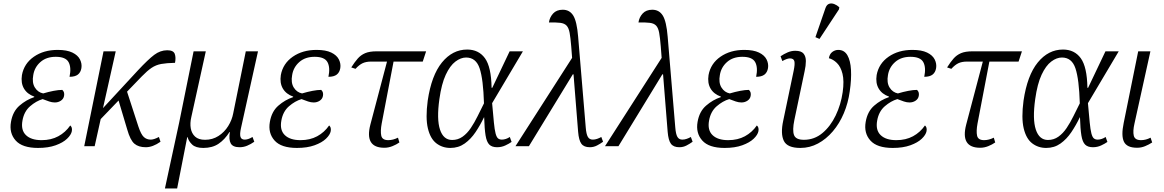

<svg xmlns="http://www.w3.org/2000/svg" viewBox="-20 -826 6578 1085"><path d="M195 10Q106 10 68.5 -32Q31 -74 42 -137Q52 -196 90 -229Q128 -262 173 -277L174 -280Q134 -294 115.5 -325.5Q97 -357 104 -402Q116 -467 171.5 -505.5Q227 -544 306 -544Q358 -544 389 -529Q420 -514 432 -490Q444 -466 440 -441Q436 -417 420 -404.5Q404 -392 373 -392Q384 -445 367.5 -475Q351 -505 295 -505Q242 -505 208.5 -475.5Q175 -446 168 -402Q160 -359 177 -331.5Q194 -304 224 -298Q254 -307 282.5 -312.5Q311 -318 332 -318Q346 -306 342 -284Q339 -267 324 -257Q309 -247 290 -247Q274 -247 258 -252.5Q242 -258 221 -266Q184 -255 150 -225.5Q116 -196 107 -145Q97 -91 126.5 -62.5Q156 -34 215 -34Q269 -34 309.5 -56Q350 -78 377 -117Q382 -113 385 -105.5Q388 -98 386 -85Q382 -64 359 -42Q336 -20 294.5 -5Q253 10 195 10Z M456 0 565 -536H634L562 -215L760 -429Q817 -490 851.5 -516Q886 -542 925 -542Q960 -542 967.5 -521.5Q975 -501 969 -471Q921 -470 891 -464.5Q861 -459 836.5 -442.5Q812 -426 781 -394L698 -308L762 -111Q777 -66 793 -51.5Q809 -37 832 -37Q850 -37 878 -52L887 -25Q843 6 804 6Q763 6 739.5 -14Q716 -34 699 -94L650 -258L549 -153L515 0Z M912 239 992 -131 1074 -536H1143L1061 -164Q1053 -130 1058 -101Q1063 -72 1082.5 -54Q1102 -36 1139 -36Q1181 -36 1214.5 -57.5Q1248 -79 1269.5 -113.5Q1291 -148 1298 -186L1369 -536H1438L1342 -103Q1334 -68 1339 -52.5Q1344 -37 1363 -37Q1372 -37 1383 -40.5Q1394 -44 1407 -52L1417 -25Q1397 -11 1376.5 -2.5Q1356 6 1334 6Q1296 6 1284 -15.5Q1272 -37 1279 -80H1277Q1250 -37 1215 -13.5Q1180 10 1129 10Q1086 10 1066 -9Q1046 -28 1040 -51H1038L981 239Z M1658 10Q1569 10 1531.5 -32Q1494 -74 1505 -137Q1515 -196 1553 -229Q1591 -262 1636 -277L1637 -280Q1597 -294 1578.5 -325.5Q1560 -357 1567 -402Q1579 -467 1634.5 -505.5Q1690 -544 1769 -544Q1821 -544 1852 -529Q1883 -514 1895 -490Q1907 -466 1903 -441Q1899 -417 1883 -404.5Q1867 -392 1836 -392Q1847 -445 1830.5 -475Q1814 -505 1758 -505Q1705 -505 1671.5 -475.5Q1638 -446 1631 -402Q1623 -359 1640 -331.5Q1657 -304 1687 -298Q1717 -307 1745.5 -312.5Q1774 -318 1795 -318Q1809 -306 1805 -284Q1802 -267 1787 -257Q1772 -247 1753 -247Q1737 -247 1721 -252.5Q1705 -258 1684 -266Q1647 -255 1613 -225.5Q1579 -196 1570 -145Q1560 -91 1589.5 -62.5Q1619 -34 1678 -34Q1732 -34 1772.5 -56Q1813 -78 1840 -117Q1845 -113 1848 -105.5Q1851 -98 1849 -85Q1845 -64 1822 -42Q1799 -20 1757.5 -5Q1716 10 1658 10Z M2152 9Q2039 9 2073 -122L2167 -478H2077Q2049 -478 2029.5 -469Q2010 -460 1989 -437L1965 -445Q1984 -475 2001.5 -495Q2019 -515 2043.5 -525.5Q2068 -536 2109 -536H2388L2369 -478H2204L2137 -128Q2129 -85 2134.5 -59.5Q2140 -34 2174 -34Q2201 -34 2229 -48L2237 -21Q2220 -9 2197.5 0Q2175 9 2152 9Z M2525 10Q2480 10 2446 -16Q2412 -42 2398 -100.5Q2384 -159 2397 -257Q2418 -400 2477.5 -473Q2537 -546 2620 -546Q2685 -546 2720.5 -497Q2756 -448 2758 -330H2762L2860 -536H2935L2761 -243Q2767 -175 2771 -134Q2775 -93 2780.5 -72Q2786 -51 2794.5 -44Q2803 -37 2816 -37Q2827 -37 2839 -41Q2851 -45 2861 -52L2871 -24Q2857 -14 2835.5 -4Q2814 6 2789 6Q2760 6 2745 -9Q2730 -24 2724 -60.5Q2718 -97 2716 -163H2715Q2694 -119 2667.5 -79.5Q2641 -40 2606 -15Q2571 10 2525 10ZM2535 -35Q2568 -35 2594 -53.5Q2620 -72 2640.5 -102.5Q2661 -133 2679 -169.5Q2697 -206 2715 -242Q2711 -378 2690.5 -439.5Q2670 -501 2614 -501Q2584 -501 2553.5 -478Q2523 -455 2499 -403.5Q2475 -352 2463 -266Q2447 -152 2466.5 -93.5Q2486 -35 2535 -35Z M2893 0 3213 -499 3208 -564Q3204 -613 3199 -640.5Q3194 -668 3182 -681Q3170 -694 3146 -697Q3122 -700 3082 -699Q3086 -728 3105.5 -749.5Q3125 -771 3160 -771Q3199 -771 3219.5 -738Q3240 -705 3247 -619L3290 -106Q3293 -68 3302 -52.5Q3311 -37 3330 -37Q3342 -37 3355 -41.5Q3368 -46 3378 -52L3388 -25Q3373 -14 3354 -4Q3335 6 3313 6Q3280 6 3265.5 -13.5Q3251 -33 3247 -81L3221 -406H3217L2969 0Z M3399 0 3719 -499 3714 -564Q3710 -613 3705 -640.5Q3700 -668 3688 -681Q3676 -694 3652 -697Q3628 -700 3588 -699Q3592 -728 3611.5 -749.5Q3631 -771 3666 -771Q3705 -771 3725.5 -738Q3746 -705 3753 -619L3796 -106Q3799 -68 3808 -52.5Q3817 -37 3836 -37Q3848 -37 3861 -41.5Q3874 -46 3884 -52L3894 -25Q3879 -14 3860 -4Q3841 6 3819 6Q3786 6 3771.5 -13.5Q3757 -33 3753 -81L3727 -406H3723L3475 0Z M4075 10Q3986 10 3948.5 -32Q3911 -74 3922 -137Q3932 -196 3970 -229Q4008 -262 4053 -277L4054 -280Q4014 -294 3995.5 -325.5Q3977 -357 3984 -402Q3996 -467 4051.5 -505.5Q4107 -544 4186 -544Q4238 -544 4269 -529Q4300 -514 4312 -490Q4324 -466 4320 -441Q4316 -417 4300 -404.5Q4284 -392 4253 -392Q4264 -445 4247.5 -475Q4231 -505 4175 -505Q4122 -505 4088.5 -475.5Q4055 -446 4048 -402Q4040 -359 4057 -331.5Q4074 -304 4104 -298Q4134 -307 4162.5 -312.5Q4191 -318 4212 -318Q4226 -306 4222 -284Q4219 -267 4204 -257Q4189 -247 4170 -247Q4154 -247 4138 -252.5Q4122 -258 4101 -266Q4064 -255 4030 -225.5Q3996 -196 3987 -145Q3977 -91 4006.5 -62.5Q4036 -34 4095 -34Q4149 -34 4189.5 -56Q4230 -78 4257 -117Q4262 -113 4265 -105.5Q4268 -98 4266 -85Q4262 -64 4239 -42Q4216 -20 4174.5 -5Q4133 10 4075 10Z M4503 10Q4429 10 4409.5 -30Q4390 -70 4406 -144L4465 -426Q4473 -464 4469 -480Q4465 -496 4444 -496Q4428 -496 4401 -481L4391 -508Q4410 -521 4431 -530Q4452 -539 4474 -539Q4508 -539 4521 -523Q4534 -507 4534 -481Q4534 -455 4527 -424L4469 -148Q4457 -90 4467 -63Q4477 -36 4523 -36Q4582 -36 4627.5 -74Q4673 -112 4702.5 -173.5Q4732 -235 4742 -305Q4751 -369 4741 -409Q4731 -449 4709.5 -470Q4688 -491 4664 -497Q4668 -521 4683.5 -532.5Q4699 -544 4717 -544Q4751 -544 4768.5 -514Q4786 -484 4789 -431Q4792 -378 4782 -310Q4773 -244 4748.5 -186Q4724 -128 4686.5 -84Q4649 -40 4602.5 -15Q4556 10 4503 10ZM4611 -606 4588 -616 4645 -781Q4652 -800 4665.5 -804.5Q4679 -809 4694.5 -803Q4710 -797 4723 -785L4721 -773Z M5025 10Q4936 10 4898.5 -32Q4861 -74 4872 -137Q4882 -196 4920 -229Q4958 -262 5003 -277L5004 -280Q4964 -294 4945.5 -325.5Q4927 -357 4934 -402Q4946 -467 5001.5 -505.5Q5057 -544 5136 -544Q5188 -544 5219 -529Q5250 -514 5262 -490Q5274 -466 5270 -441Q5266 -417 5250 -404.5Q5234 -392 5203 -392Q5214 -445 5197.5 -475Q5181 -505 5125 -505Q5072 -505 5038.5 -475.5Q5005 -446 4998 -402Q4990 -359 5007 -331.5Q5024 -304 5054 -298Q5084 -307 5112.5 -312.5Q5141 -318 5162 -318Q5176 -306 5172 -284Q5169 -267 5154 -257Q5139 -247 5120 -247Q5104 -247 5088 -252.5Q5072 -258 5051 -266Q5014 -255 4980 -225.5Q4946 -196 4937 -145Q4927 -91 4956.5 -62.5Q4986 -34 5045 -34Q5099 -34 5139.5 -56Q5180 -78 5207 -117Q5212 -113 5215 -105.5Q5218 -98 5216 -85Q5212 -64 5189 -42Q5166 -20 5124.5 -5Q5083 10 5025 10Z M5519 9Q5406 9 5440 -122L5534 -478H5444Q5416 -478 5396.5 -469Q5377 -460 5356 -437L5332 -445Q5351 -475 5368.5 -495Q5386 -515 5410.5 -525.5Q5435 -536 5476 -536H5755L5736 -478H5571L5504 -128Q5496 -85 5501.5 -59.5Q5507 -34 5541 -34Q5568 -34 5596 -48L5604 -21Q5587 -9 5564.5 0Q5542 9 5519 9Z M5892 10Q5847 10 5813 -16Q5779 -42 5765 -100.5Q5751 -159 5764 -257Q5785 -400 5844.5 -473Q5904 -546 5987 -546Q6052 -546 6087.5 -497Q6123 -448 6125 -330H6129L6227 -536H6302L6128 -243Q6134 -175 6138 -134Q6142 -93 6147.5 -72Q6153 -51 6161.5 -44Q6170 -37 6183 -37Q6194 -37 6206 -41Q6218 -45 6228 -52L6238 -24Q6224 -14 6202.5 -4Q6181 6 6156 6Q6127 6 6112 -9Q6097 -24 6091 -60.5Q6085 -97 6083 -163H6082Q6061 -119 6034.5 -79.5Q6008 -40 5973 -15Q5938 10 5892 10ZM5902 -35Q5935 -35 5961 -53.5Q5987 -72 6007.5 -102.5Q6028 -133 6046 -169.5Q6064 -206 6082 -242Q6078 -378 6057.5 -439.5Q6037 -501 5981 -501Q5951 -501 5920.5 -478Q5890 -455 5866 -403.5Q5842 -352 5830 -266Q5814 -152 5833.5 -93.5Q5853 -35 5902 -35Z M6406 9Q6348 9 6331.5 -25Q6315 -59 6330 -131L6412 -536H6481L6391 -128Q6381 -85 6387 -59.5Q6393 -34 6428 -34Q6455 -34 6482 -48L6491 -21Q6473 -9 6451 0Q6429 9 6406 9Z"/></svg>

Font: Noto Serif SemiCondensed Light
Style: Italic
Weight: 300
Width: 4
Italic angle: -12°
Designer: Monotype Design Team
Foundry: Monotype Imaging Inc.
Version: Version 2.013; ttfautohint (v1.8.4.7-5d5b)